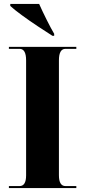

<svg xmlns="http://www.w3.org/2000/svg" viewBox="-20 -951 429 971"><path d="M25 0H366V-10H311Q278 -10 278 -65V-646Q278 -704 311 -704H366V-714H25V-704H79Q112 -704 112 -646V-64Q112 -10 79 -10H25ZM245 -770H254V-780Q239 -805 216 -851Q193 -897 178 -931H32V-921Q51 -903 90 -874.5Q129 -846 172 -817.5Q215 -789 245 -770Z"/></svg>

Font: Noto Serif Display SemiCondensed Extra
Style: Regular
Weight: 800
Width: 4
Designer: Monotype Design Team
Foundry: Monotype Imaging Inc.
Version: Version 1.900